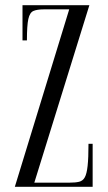

<svg xmlns="http://www.w3.org/2000/svg" viewBox="-20 -719 414 739"><path d="M246.4 -683 37.1 0H336.6V-165.5H320.6Q320.6 -111 317.2 -80.4Q313.9 -49.8 306.2 -36.2Q298.6 -22.8 284.6 -19.4Q270.5 -16 248.1 -16H112.1L324 -699H66.6V-563.5H83.6Q83.6 -621.1 89.1 -645.9Q94.5 -670.8 108.8 -676.9Q123.1 -683 148.9 -683Z"/></svg>

Font: Emberly Black
Style: Regular
Weight: 900
Designer: Rajesh Rajput
Foundry: Rajesh Rajput
Version: Version 1.000